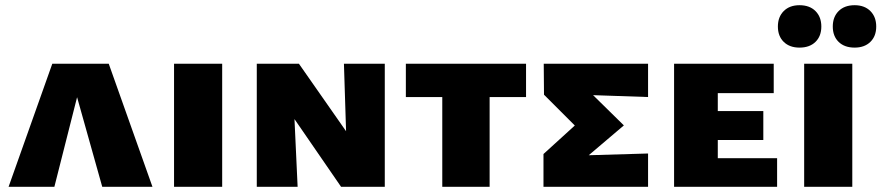

<svg xmlns="http://www.w3.org/2000/svg" viewBox="-20 -718 3388 738"><path d="M13 0 181 -473H398L566 0H373L250 -438H300L189 0Z M649 0V-473H834V0Z M967 0V-473H1102L1124 0ZM1355 0H1291L1035 -372V-473H1129L1347 -161ZM1459 -473V0H1317L1302 -473Z M1680 0V-473H1862V0ZM1540 -345V-473H2002V-345Z M2069 0V-126L2247 -288L2244 -181L2071 -354L2070 -473H2471V-345L2238 -353L2210 -401L2378 -236L2199 -84L2198 -120L2471 -128V0Z M2571 0V-473H2739V0ZM2637 0V-110H2967V0ZM2637 -180V-291H2914V-180ZM2637 -360V-473H2954V-360Z M3071 0V-473H3256V0ZM3053 -535Q3015 -535 2992.5 -557Q2970 -579 2970 -616Q2970 -653 2992.5 -675.5Q3015 -698 3053 -698Q3092 -698 3114.5 -675.5Q3137 -653 3137 -616Q3137 -579 3114.5 -557Q3092 -535 3053 -535ZM3265 -535Q3226 -535 3203.5 -557Q3181 -579 3181 -616Q3181 -653 3203.5 -675.5Q3226 -698 3265 -698Q3303 -698 3325.5 -675.5Q3348 -653 3348 -616Q3348 -579 3325.5 -557Q3303 -535 3265 -535Z"/></svg>

Font: Ysabeau SC Black
Style: Regular
Weight: 900
Designer: Christian Thalmann (Catharsis Fonts)
Version: Version 2.001;gftools[0.9.30]; featfreeze: smcp